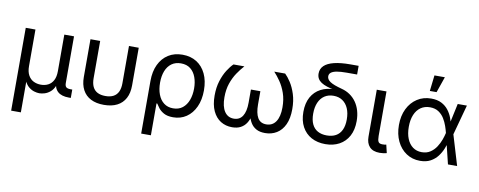

<svg xmlns="http://www.w3.org/2000/svg" viewBox="-76 -1134 4269 1712"><g transform="rotate(10 2059.0 -278.5)"><path d="M77.1 204.1V-545.9H165V-214.8Q165 -164.1 182.9 -131.8Q200.7 -99.6 230.7 -84.7Q260.7 -69.8 297.4 -69.8Q334.5 -69.8 363.5 -85Q392.6 -100.1 409.4 -132.1Q426.3 -164.1 426.3 -214.8V-545.9H514.2V-123.5Q514.2 -96.7 525.9 -86.2Q537.6 -75.7 566.9 -75.7H581.1V0H563.5Q495.6 0 461.9 -31.2Q428.2 -62.5 428.2 -122.6V-171.9H448.7Q448.7 -117.7 433.6 -82.8Q418.5 -47.9 394.8 -28.1Q371.1 -8.3 345 -0.2Q318.8 7.8 296.9 7.8Q274.9 7.8 248.8 -0.2Q222.7 -8.3 199.2 -28.1Q175.8 -47.9 160.6 -82.8Q145.5 -117.7 145.5 -171.9H165V204.1Z M881.3 9.8Q811.5 9.8 762.7 -15.1Q713.9 -40 688.5 -87.9Q663.1 -135.7 663.1 -204.1V-545.9H751V-208.5Q751 -162.6 765.4 -131.8Q779.8 -101.1 808.8 -85.7Q837.9 -70.3 881.3 -70.3Q924.8 -70.3 953.9 -85.7Q982.9 -101.1 997.3 -131.8Q1011.7 -162.6 1011.7 -208.5V-545.9H1100.1V-204.1Q1100.1 -135.7 1074.7 -87.9Q1049.3 -40 1000.5 -15.1Q951.7 9.8 881.3 9.8Z M1254.4 204.1V-272.5Q1254.4 -358.4 1284.4 -421.4Q1314.5 -484.4 1368.7 -518.6Q1422.9 -552.7 1496.6 -552.7Q1570.3 -552.7 1624.5 -518.8Q1678.7 -484.9 1708.7 -421.9Q1738.8 -358.9 1738.8 -272.5Q1738.8 -186.5 1709.5 -122.6Q1680.2 -58.6 1628.2 -23.4Q1576.2 11.7 1508.3 11.7Q1456.1 11.7 1424.3 -6.1Q1392.6 -23.9 1375.5 -46.6Q1358.4 -69.3 1349.1 -84.5H1342.3V204.1ZM1494.6 -66.9Q1545.9 -66.9 1580.3 -94.2Q1614.7 -121.6 1632.1 -168.2Q1649.4 -214.8 1649.4 -272.9Q1649.4 -329.1 1632.8 -374.8Q1616.2 -420.4 1582.3 -447.3Q1548.3 -474.1 1496.1 -474.1Q1446.3 -474.1 1411.6 -449Q1377 -423.8 1359.1 -378.7Q1341.3 -333.5 1341.3 -272.9Q1341.3 -212.9 1358.9 -166.3Q1376.5 -119.6 1410.9 -93.3Q1445.3 -66.9 1494.6 -66.9Z M2041.5 7.8Q1983.4 7.8 1938 -20.5Q1892.6 -48.8 1866.5 -104.7Q1840.3 -160.6 1840.3 -244.1Q1840.3 -317.9 1858.9 -376.7Q1877.4 -435.5 1904.8 -478.5Q1932.1 -521.5 1958 -545.9H2056.6Q2025.9 -512.2 1996.6 -468.8Q1967.3 -425.3 1948.2 -369.9Q1929.2 -314.5 1929.2 -244.1Q1929.2 -160.6 1959.2 -115.5Q1989.3 -70.3 2043.9 -70.3Q2096.2 -70.3 2123 -112.1Q2149.9 -153.8 2149.9 -233.4V-352.5H2235.4V-233.4Q2235.4 -153.8 2259.8 -112.1Q2284.2 -70.3 2337.4 -70.3Q2394 -70.3 2424.3 -115.5Q2454.6 -160.6 2454.6 -244.1Q2454.6 -316.4 2434.8 -372.8Q2415 -429.2 2385.7 -471.9Q2356.4 -514.6 2327.1 -545.9H2425.8Q2450.7 -522.5 2478 -480.5Q2505.4 -438.5 2524.4 -379.2Q2543.5 -319.8 2543.5 -244.1Q2543.5 -160.2 2517.3 -104.2Q2491.2 -48.3 2445.3 -20.3Q2399.4 7.8 2340.3 7.8Q2292 7.8 2260.3 -9.8Q2228.5 -27.3 2210 -57.9Q2191.4 -88.4 2182.1 -127.4H2198.7Q2189.9 -86.4 2170.4 -56.2Q2150.9 -25.9 2119.1 -9Q2087.4 7.8 2041.5 7.8Z M2886.2 11.7Q2814.5 11.7 2760 -17.8Q2705.6 -47.4 2675.3 -103.3Q2645 -159.2 2645 -237.8Q2645 -317.4 2675.3 -372.1Q2705.6 -426.8 2760 -455.3Q2814.5 -483.9 2886.2 -483.9V-478Q2845.2 -486.3 2814 -496.3Q2782.7 -506.3 2761.7 -520.3Q2740.7 -534.2 2730 -553.2Q2719.2 -572.3 2719.2 -598.1Q2719.2 -641.1 2748.8 -669.7Q2778.3 -698.2 2837.4 -712.9Q2896.5 -727.5 2983.9 -727.5H3059.1V-648.9H2964.4Q2909.7 -648.9 2875.2 -642.6Q2840.8 -636.2 2824.5 -623Q2808.1 -609.9 2808.1 -588.9Q2808.1 -574.7 2815.7 -562.7Q2823.2 -550.8 2839.4 -540Q2855.5 -529.3 2881.8 -519.5Q2908.2 -509.8 2946.3 -499.5Q2987.8 -488.8 3021.2 -465.8Q3054.7 -442.9 3078.4 -409.4Q3102.1 -376 3114.7 -333Q3127.4 -290 3127.4 -238.8Q3127.4 -159.2 3097.2 -103.3Q3066.9 -47.4 3012.7 -17.8Q2958.5 11.7 2886.2 11.7ZM2886.2 -66.9Q2934.1 -66.9 2968 -85.7Q3002 -104.5 3020 -142.6Q3038.1 -180.7 3038.1 -237.8Q3038.1 -295.9 3019.8 -337.9Q3001.5 -379.9 2967.5 -402.8Q2933.6 -425.8 2886.2 -425.8Q2838.9 -425.8 2804.7 -403.1Q2770.5 -380.4 2752.2 -338.1Q2733.9 -295.9 2733.9 -237.8Q2733.9 -180.2 2752 -142.3Q2770 -104.5 2804.2 -85.7Q2838.4 -66.9 2886.2 -66.9Z M3377.9 3.9Q3316.4 3.9 3285.9 -29.1Q3255.4 -62 3255.4 -121.1V-545.9H3343.3V-143.1Q3343.3 -105.5 3352.3 -90.1Q3361.3 -74.7 3388.7 -74.7Q3402.8 -74.7 3410.2 -75.7Q3417.5 -76.7 3423.8 -78.6L3441.4 -4.4Q3429.7 -1 3412.6 1.5Q3395.5 3.9 3377.9 3.9Z M3744.1 11.7Q3673.8 11.7 3619.6 -24.4Q3565.4 -60.5 3534.9 -124.3Q3504.4 -188 3504.4 -270.5Q3504.4 -354 3535.4 -417.5Q3566.4 -481 3621.6 -516.8Q3676.8 -552.7 3748 -552.7Q3803.2 -552.7 3841.6 -533Q3879.9 -513.2 3904.3 -481.4Q3928.7 -449.7 3942.4 -412.8Q3956.1 -376 3961.9 -342.3H3993.7L3996.6 -274.4L4079.1 0H3996.1L3929.2 -274.4Q3922.9 -300.3 3911.4 -334Q3899.9 -367.7 3880.1 -399.9Q3860.4 -432.1 3828.6 -453.1Q3796.9 -474.1 3750.5 -474.1Q3702.6 -474.1 3667.2 -449.5Q3631.8 -424.8 3612.8 -379.2Q3593.8 -333.5 3593.8 -270Q3593.8 -208 3612.3 -162.4Q3630.9 -116.7 3665 -91.8Q3699.2 -66.9 3745.6 -66.9Q3791 -66.9 3823.2 -88.4Q3855.5 -109.9 3877 -142.8Q3898.4 -175.8 3910.9 -210.4Q3923.3 -245.1 3929.2 -271.5L3988.3 -545.9H4071.3L3996.6 -271.5L3993.7 -206.5H3966.3Q3958.5 -173.3 3943.4 -135.5Q3928.2 -97.7 3902.8 -64.2Q3877.4 -30.8 3838.6 -9.5Q3799.8 11.7 3744.1 11.7ZM3723.1 -617.2 3739.7 -760.7H3834L3784.2 -617.2Z"/></g></svg>

Font: Inter Variable
Style: Regular
Weight: 400
Designer: Rasmus Andersson
Foundry: rsms
Version: Version 4.001;git-9221beed3